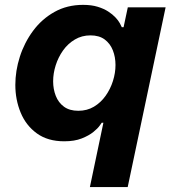

<svg xmlns="http://www.w3.org/2000/svg" viewBox="-20 -559 703 774"><path d="M494.8 195H342.4L396.8 -64.2H390Q390 -64.2 382 -52.7Q374 -41.2 356.2 -26.8Q338.4 -12.4 309.4 -0.9Q280.4 10.6 238.8 10.6Q172.6 10.6 128.7 -21.2Q84.8 -53 63.3 -105Q41.8 -157 41.8 -216.8Q41.8 -273.4 60 -330.3Q78.2 -387.2 113.3 -434.7Q148.4 -482.2 199.4 -510.8Q250.4 -539.4 315 -539.4Q348.8 -539.4 373.8 -531.7Q398.8 -524 416.3 -512.6Q433.8 -501.2 445.4 -488.8Q457 -476.4 463 -465.5Q469 -454.6 471 -449.4H478.2L495.2 -529.4H647.6ZM295.6 -112.4Q331 -112.4 358.7 -128.9Q386.4 -145.4 405.7 -172.7Q425 -200 435.3 -232.5Q445.6 -265 445.6 -297Q445.6 -329 434.9 -356.2Q424.2 -383.4 402 -399.9Q379.8 -416.4 344.6 -416.4Q309.8 -416.4 281.6 -399.6Q253.4 -382.8 234.1 -355.5Q214.8 -328.2 204.5 -295.7Q194.2 -263.2 194.2 -231.2Q194.2 -199.6 204.9 -172.4Q215.6 -145.2 238 -128.8Q260.4 -112.4 295.6 -112.4Z"/></svg>

Font: Be Vietnam Pro Variable Thin
Style: Italic
Weight: 100
Italic angle: -12°
Designer: Lam Bao, Tony Le, Vietanh Nguyen
Foundry: Yellow Type Foundry
Version: Version 1.002